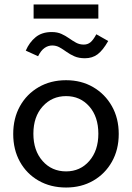

<svg xmlns="http://www.w3.org/2000/svg" viewBox="-20 -828 590 857"><path d="M275 9Q206 9 152.5 -21.5Q99 -52 69 -106Q39 -160 39 -230Q39 -300 69 -354Q99 -408 152.5 -439Q206 -470 275 -470Q343 -470 396 -439Q449 -408 479.5 -354Q510 -300 510 -230Q510 -160 479.5 -106Q449 -52 396 -21.5Q343 9 275 9ZM275 -63Q338 -63 378.5 -109.5Q419 -156 419 -231Q419 -307 378.5 -353Q338 -399 275 -399Q212 -399 170.5 -353Q129 -307 129 -231Q129 -156 170 -109.5Q211 -63 275 -63ZM410 -675 463 -645Q439 -603 415.5 -585.5Q392 -568 359 -568Q332 -568 312.5 -576.5Q293 -585 277 -596.5Q261 -608 246 -616.5Q231 -625 213 -625Q195 -625 179 -614Q163 -603 150 -577L95 -602Q111 -639 139 -662Q167 -685 211 -685Q236 -685 254.5 -676.5Q273 -668 288.5 -657Q304 -646 319.5 -637.5Q335 -629 354 -629Q371 -629 383.5 -639Q396 -649 410 -675ZM130 -745V-808H419V-745Z"/></svg>

Font: Inconsolata SemiExpanded Medium
Style: Regular
Weight: 500
Width: 6
Monospace: yes
Designer: Raph Levien, Cyreal, Brenton Simpson
Foundry: Raph Levien, Cyreal, Google
Version: Version 3.001; ttfautohint (v1.8.2.53-6de2)